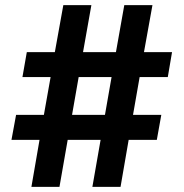

<svg xmlns="http://www.w3.org/2000/svg" viewBox="-20 -732 719 752"><path d="M43 -282.2H151.9L178.2 -430.2H67.9L85 -527.8H194.8L228 -711.9H337.9L305.2 -527.8H434.1L466.8 -711.9H577.1L543.9 -527.8H653.8L637.2 -430.2H526.9L501 -282.2H611.8L594.2 -184.1H483.9L452.1 0H341.8L374 -184.1H245.1L212.9 0H103L134.8 -184.1H24.9ZM288.1 -430.2 262.2 -282.2H391.1L417 -430.2Z"/></svg>

Font: Creato Display
Style: Bold
Weight: 700
Version: Version 1.000